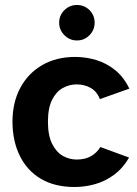

<svg xmlns="http://www.w3.org/2000/svg" viewBox="-20 -737 550 769"><path d="M279 12Q199 12 143.5 -21Q88 -54 59 -113.5Q30 -173 30 -250Q30 -327 61.5 -385.5Q93 -444 149.5 -476.5Q206 -509 281 -509Q324 -509 365.5 -496.5Q407 -484 441.5 -456Q476 -428 498 -382L380 -340Q368 -371 343 -385Q318 -399 287 -399Q258 -399 231.5 -384.5Q205 -370 188.5 -337Q172 -304 172 -249Q172 -194 189 -160.5Q206 -127 232 -112.5Q258 -98 287 -98Q321 -98 344.5 -111.5Q368 -125 382 -148L497 -106Q473 -64 437.5 -37.5Q402 -11 361 0.5Q320 12 279 12ZM288 -575Q259 -575 238 -596Q217 -617 217 -646Q217 -676 238 -696.5Q259 -717 288 -717Q318 -717 338.5 -696.5Q359 -676 359 -646Q359 -617 338.5 -596Q318 -575 288 -575Z"/></svg>

Font: Atkinson Hyperlegible Next
Style: Bold
Weight: 700
Designer: Elliott Scott, Megan Eiswerth, Linus Boman, Theodore Petrosky, Letters from Sweden
Foundry: Applied Design Works, Letters from Sweden
Version: Version 2.001